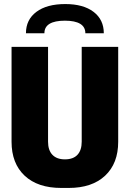

<svg xmlns="http://www.w3.org/2000/svg" viewBox="-20 -917 640 947"><path d="M282 10Q166 10 101.5 -50.5Q37 -111 37 -218V-686H217V-218Q217 -176 238.5 -153.5Q260 -131 300 -131Q341 -131 362 -153.5Q383 -176 383 -218V-686H563V-218Q563 -111 498.5 -50.5Q434 10 319 10ZM108 -753Q108 -820 159.5 -858.5Q211 -897 302 -897Q391 -897 441.5 -858.5Q492 -820 492 -753H401Q401 -784 375.5 -799.5Q350 -815 300 -815Q250 -815 224.5 -799.5Q199 -784 199 -753Z"/></svg>

Font: Chivo Mono Medium ExtraBold
Style: Regular
Weight: 800
Monospace: yes
Version: Version 1.008